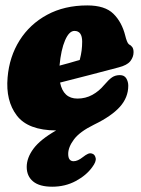

<svg xmlns="http://www.w3.org/2000/svg" viewBox="-20 -467 519 708"><path d="M320 149.5Q298.5 179.5 259.5 200.5Q220.5 221.5 172.5 221.5Q125.5 221.5 102 202Q78.5 182.5 78.5 148.5Q78.5 115 103.5 81.2Q128.5 47.5 187 14Q83.5 13.5 42 -41Q0.5 -95.5 8 -181.5Q14.5 -258 52.2 -318Q90 -378 153.8 -412.5Q217.5 -447 302 -447Q367 -447 398.2 -416.2Q429.5 -385.5 442 -335Q444.5 -324.5 448 -315.5Q451.5 -306.5 455.5 -303.5Q463 -300 467.8 -293.2Q472.5 -286.5 472.5 -274.5Q472.5 -257 460.8 -241.8Q449 -226.5 417.5 -218.5Q366.5 -205 312 -190.8Q257.5 -176.5 201.5 -162.5Q213.5 -103.5 265.5 -103.5Q295.5 -103.5 320.5 -117.2Q345.5 -131 364 -153.5Q381.5 -174 393.5 -182Q405.5 -190 422 -190Q438.5 -190 445.8 -177.8Q453 -165.5 453 -151Q453 -107.5 422 -73Q391 -38.5 327 -7.5Q274 18.5 252.8 47Q231.5 75.5 231.5 100.5Q231.5 127.5 251.5 127.5Q266.5 127.5 286 112Q296 104 304.5 100.2Q313 96.5 321 100Q330 103 332.8 116Q335.5 129 320 149.5ZM254.5 -353Q235 -353 220 -318.5Q205 -284 199.5 -225Q218.5 -230 237 -235.2Q255.5 -240.5 274 -246Q279 -265 281 -281Q283 -297 283 -313.5Q283 -353 254.5 -353Z"/></svg>

Font: Fraunces 144pt S100 Black
Style: Italic
Weight: 900
Italic angle: -16°
Version: Version 1.000; ttfautohint (v1.8.3)